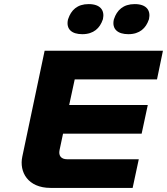

<svg xmlns="http://www.w3.org/2000/svg" viewBox="-20 -918 816 938"><path d="M198 -670 89 -153C73 -78 116 0 227 0H628L658 -140H308C279 -140 265 -157 271 -185L288 -265H672L702 -405H318L345 -530H747L776 -670ZM312 -822C302 -776 330 -751 382 -751C438 -751 468 -781 482 -822L483 -825C492 -867 471 -898 413 -898C357 -898 327 -868 313 -825ZM536 -822C526 -776 555 -751 607 -751C663 -751 693 -781 707 -822L708 -825C717 -867 696 -898 638 -898C582 -898 551 -868 537 -825Z"/></svg>

Font: LT Wave Black
Style: Italic
Weight: 900
Designer: Daniel Lyons
Version: Version 2.5 (Glyphs App)